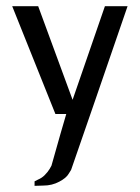

<svg xmlns="http://www.w3.org/2000/svg" viewBox="-20 -440 453 621"><path d="M392.6 -419.9Q374 -419.9 319.3 -419.9Q293 -344.7 214.8 -117.2Q187.5 -192.4 103.5 -419.9Q83 -419.9 19.5 -419.9Q54.7 -333 159.2 -71.3Q168 -71.3 194.3 -71.3Q181.6 -29.3 146.5 95.7Q146.5 95.7 140.6 106.4Q134.8 116.2 124 127Q115.2 135.7 103.5 140.6Q91.8 146.5 91.8 146.5Q91.8 151.4 91.8 161.1Q91.8 161.1 120.1 160.2Q148.4 160.2 171.9 147.5Q194.3 135.7 202.1 122.1Q210 109.4 210 109.4Q271.5 -67.4 392.6 -419.9Z"/></svg>

Font: BSRU BANSOMDEJ
Style: Regular
Weight: 400
Designer: Wisit Potiwat
Version: Version 1.000;PS 002.000;hotconv 1.0.70;makeotf.lib2.5.58329